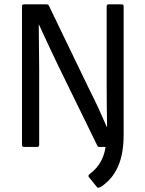

<svg xmlns="http://www.w3.org/2000/svg" viewBox="-20 -675 668 882"><path d="M425 184 388 138Q382 131 395 122Q423 101 441 70.5Q459 40 465 0H437Q429 0 427 -6L249 -370Q225 -420 202.5 -468Q180 -516 159 -562H158Q158 -510 159 -460.5Q160 -411 160 -358V-9Q160 0 150 0H90Q81 0 81 -9V-646Q81 -655 90 -655H194Q202 -655 205 -648L385 -275Q412 -222 432.5 -177.5Q453 -133 470 -93H472Q471 -137 470.5 -188.5Q470 -240 470 -283V-646Q470 -655 479 -655H539Q548 -655 548 -646V-56Q548 30 523 88Q498 146 447 181Q430 192 425 184Z"/></svg>

Font: Sofia Sans Semi Condensed
Style: Regular
Weight: 400
Designer: Botio Nikoltchev, Ani Petrova
Foundry: lettersoup
Version: Version 4.100; ttfautohint (v1.8.4.7-5d5b)